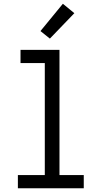

<svg xmlns="http://www.w3.org/2000/svg" viewBox="-20 -1000 540 1020"><path d="M75 0V-70H218V-665H89V-735H296V-70H425V0ZM245 -795 195 -835 314 -980 375 -930Z"/></svg>

Font: Iosevka Algr
Style: Regular
Weight: 400
Monospace: yes
Designer: Belleve Invis
Foundry: Belleve Invis
Version: Version 26.0.2; ttfautohint (v1.8.3)